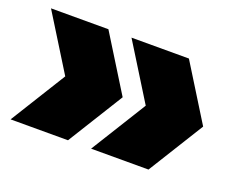

<svg xmlns="http://www.w3.org/2000/svg" viewBox="-79 -643 890 715"><g transform="rotate(20 366.0 -285.0)"><path d="M14.5 -65 151 -285 14.5 -505H242L378.5 -285L242 -65ZM333.5 -65 470 -285 333.5 -505H561L697.5 -285L561 -65Z"/></g></svg>

Font: Encode Sans Semi Expanded Black
Style: Regular
Weight: 900
Width: 6
Designer: Multiple Designers
Foundry: Impallari Type
Version: Version 3.000; ttfautohint (v1.8.3) -l 8 -r 50 -G 200 -x 14 